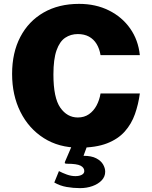

<svg xmlns="http://www.w3.org/2000/svg" viewBox="-20 -753 785 992"><path d="M393.5 219Q358.5 219 324.2 213Q290 207 260.5 190L284.5 131Q302.5 140.5 325.2 148.8Q348 157 369.5 157Q390 157 402.8 150Q415.5 143 415.5 131Q415.5 113 396.2 103Q377 93 326.5 93Q319 93 316 91Q313 89 316.5 81L353.5 -5H432.5L411.5 52Q452.5 52 477 64.8Q501.5 77.5 512.5 96.5Q523.5 115.5 523.5 134Q523.5 160 505.2 179Q487 198 457.5 208.5Q428 219 393.5 219ZM388.5 10Q284 10 206.2 -39.5Q128.5 -89 85.5 -175Q42.5 -261 42.5 -371Q42.5 -481 85 -562.2Q127.5 -643.5 205.2 -688.2Q283 -733 388.5 -733Q474.5 -733 542.5 -699.2Q610.5 -665.5 652.5 -605.8Q694.5 -546 702.5 -468H499.5Q494 -501.5 479 -526Q464 -550.5 439.8 -563.8Q415.5 -577 382 -577Q345.5 -577 317 -558Q288.5 -539 272.2 -493.2Q256 -447.5 256 -368Q256 -247.5 291.5 -196.8Q327 -146 382 -146Q415.5 -146 439.8 -163Q464 -180 479 -208.2Q494 -236.5 499.5 -270H702.5Q695 -214 677.2 -163.5Q659.5 -113 624.8 -73.8Q590 -34.5 532.5 -12.2Q475 10 388.5 10Z"/></svg>

Font: Public Sans Thin Black
Style: Regular
Weight: 900
Version: Version 2.001